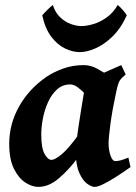

<svg xmlns="http://www.w3.org/2000/svg" viewBox="-20 -712 532 752"><path d="M491.2 -57.6Q463.9 -38.1 436 -20.3Q408.2 -2.4 385.5 8.8Q362.8 20 350.6 20Q338.9 20 321.3 7.6Q303.7 -4.9 290 -36.1Q276.4 -67.4 276.4 -122.6Q276.4 -133.8 279.5 -159.2Q282.7 -184.6 287.6 -216.8Q292.5 -249 297.6 -281.2Q302.7 -313.5 307.1 -339.1Q311.5 -364.7 313.5 -376Q315.9 -387.2 331.8 -398.2Q347.7 -409.2 370.1 -419.7Q392.6 -430.2 415.5 -439.7Q438.5 -449.2 455.1 -457L472.2 -420.4Q455.6 -406.7 448.7 -395.8Q441.9 -384.8 435.1 -351.6Q419.9 -281.7 412.6 -227.1Q405.3 -172.4 405.3 -150.9Q405.3 -124.5 412.8 -102.8Q420.4 -81.1 431.6 -81.1Q441.4 -81.1 452.4 -84Q463.4 -86.9 482.9 -94.7ZM442.4 -396.5Q432.1 -389.2 420.9 -373.3Q409.7 -357.4 398.9 -340.1Q388.2 -322.8 379.2 -310.5Q370.1 -298.3 363.8 -298.3Q357.4 -298.3 345.2 -311Q333 -323.7 317.4 -340.3Q301.8 -356.9 285.4 -369.4Q269 -381.8 253.9 -381.3Q224.1 -380.9 202.9 -361.3Q181.6 -341.8 168 -311.5Q154.3 -281.2 147.9 -247.6Q141.6 -213.9 141.6 -185.1Q141.6 -133.3 154.3 -109.6Q167 -85.9 181.6 -85.9Q195.3 -85.9 222.2 -108.2Q249 -130.4 291 -189L283.2 -92.3Q250.5 -47.9 210.9 -13.9Q171.4 20 129.9 20Q106 20 79.6 3.2Q53.2 -13.7 34.7 -50.8Q16.1 -87.9 16.1 -148.9Q16.1 -226.1 54.7 -294.9Q93.3 -363.8 162.1 -411.1Q188.5 -429.2 226.3 -443.1Q264.2 -457 308.6 -457Q335.4 -457 361.8 -442.4Q388.2 -427.7 409.7 -412.8Q431.2 -397.9 442.4 -396.5ZM476.6 -651.9Q452.6 -599.6 419.4 -567.9Q386.2 -536.1 352.5 -522Q318.8 -507.8 293 -507.8Q264.6 -507.8 234.6 -522.2Q204.6 -536.6 180.7 -568.4Q156.7 -600.1 145.5 -651.9Q152.3 -660.2 166 -673.8Q179.7 -687.5 187 -692.4Q196.8 -661.6 216.3 -643.6Q235.8 -625.5 258.1 -617.7Q280.3 -609.9 298.8 -609.9Q319.3 -609.9 345.7 -617.7Q372.1 -625.5 397.7 -643.6Q423.3 -661.6 440.9 -692.4Q447.8 -687.5 459.7 -674.3Q471.7 -661.1 476.6 -651.9Z"/></svg>

Font: Gentium Book Plus
Style: Bold Italic
Weight: 700
Italic angle: -8°
Designer: Victor Gaultney, Annie Olsen, Iska Routamaa, Becca Hirsbrunner
Foundry: SIL International
Version: Version 6.101